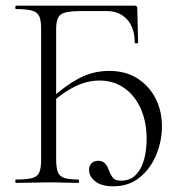

<svg xmlns="http://www.w3.org/2000/svg" viewBox="-20 -645 640 677"><path d="M379 12Q339 12 316.5 -5Q294 -22 294 -46Q294 -60 302.5 -69Q311 -78 326 -78Q341 -78 349.5 -69.5Q358 -61 363 -47Q371 -26 379 -17Q387 -8 407 -8Q439 -8 459 -28.5Q479 -49 488 -82.5Q497 -116 497 -154Q497 -216 476 -262.5Q455 -309 417.5 -335Q380 -361 331 -361Q288 -361 245.5 -340.5Q203 -320 165 -285L160 -297Q207 -341 257 -368Q307 -395 365 -395Q423 -395 464.5 -368.5Q506 -342 528.5 -298Q551 -254 551 -199Q551 -149 531.5 -100.5Q512 -52 473.5 -20Q435 12 379 12ZM36 0Q34 0 34 -6Q34 -12 36 -12Q74 -12 93 -17Q112 -22 118.5 -37Q125 -52 125 -81V-544Q125 -573 118.5 -587.5Q112 -602 93 -607.5Q74 -613 36 -613Q34 -613 34 -619Q34 -625 36 -625H455Q464 -625 464 -616L467 -495Q467 -492 461 -492Q455 -492 455 -495Q455 -547 428 -576.5Q401 -606 357 -606H264Q211 -606 194.5 -594Q178 -582 178 -543V-85Q178 -55 183.5 -39.5Q189 -24 205.5 -18Q222 -12 256 -12Q259 -12 259 -6Q259 0 256 0Q234 0 208 -1Q182 -2 152 -2Q120 -2 90 -1Q60 0 36 0Z"/></svg>

Font: Cormorant Infant Light
Style: Regular
Weight: 300
Designer: Christian Thalmann (Catharsis Fonts)
Foundry: Catharsis Fonts
Version: Version 4.001